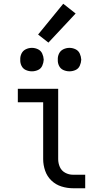

<svg xmlns="http://www.w3.org/2000/svg" viewBox="-20 -1003 540 1023"><path d="M150 -623Q133 -623 117.5 -630Q102 -637 94.5 -652.5Q87 -668 88 -685Q87 -702 94.5 -717.5Q102 -733 117.5 -740.5Q133 -748 150 -748Q167 -748 182.5 -740.5Q198 -733 205 -717.5Q212 -702 213 -685Q212 -668 205 -652.5Q198 -637 182.5 -630Q167 -623 150 -623ZM350 -623Q333 -623 317.5 -630Q302 -637 294.5 -652.5Q287 -668 288 -685Q287 -702 294.5 -717.5Q302 -733 317.5 -740.5Q333 -748 350 -748Q367 -748 382.5 -740.5Q398 -733 405 -717.5Q412 -702 413 -685Q412 -668 405 -652.5Q398 -637 382.5 -630Q367 -623 350 -623ZM369 0Q338 0 307.5 -9.5Q277 -19 254 -41Q231 -63 220.5 -93.5Q210 -124 210 -155V-458H75V-530H290V-155Q290 -133 299 -113Q308 -93 327.5 -82.5Q347 -72 369 -72H434V0ZM238 -776 183 -819 317 -983 383 -931Z"/></svg>

Font: Iosevka SS08
Style: Regular
Weight: 400
Monospace: yes
Designer: Belleve Invis
Foundry: Belleve Invis
Version: 2.1.0; ttfautohint (v1.8.2)